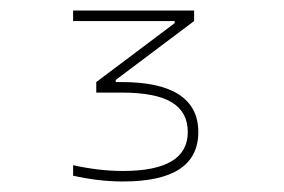

<svg xmlns="http://www.w3.org/2000/svg" viewBox="-20 -750 540 365"><path d="M214 -405Q189 -405 165 -408Q141 -411 119 -416V-436Q141 -431 165 -428Q189 -425 214 -425Q337 -425 337 -499Q337 -537 306.5 -555.5Q276 -574 211 -574H163V-594L312 -706V-710H119V-730H349V-710L200 -598V-594H211Q284 -594 320.5 -570Q357 -546 357 -499Q357 -405 214 -405Z"/></svg>

Font: M PLUS 1 Code Thin
Style: Regular
Weight: 250
Designer: Coji Morishita
Foundry: UNDERFOREST DESIGN
Version: Version 1.002